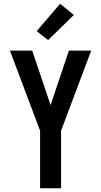

<svg xmlns="http://www.w3.org/2000/svg" viewBox="-20 -1005 540 1025"><path d="M194 0V-307L33 -735H152L250 -444L348 -735H467L306 -307V0ZM237 -791 176 -839 301 -985 374 -925Z"/></svg>

Font: Moesevka
Style: Bold
Weight: 700
Monospace: yes
Designer: Belleve Invis
Foundry: Belleve Invis
Version: Version 32.5.0; ttfautohint (v1.8.4)